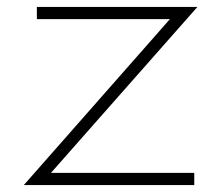

<svg xmlns="http://www.w3.org/2000/svg" viewBox="-20 -532 642 552"><path d="M48.5 0 468.5 -477H86V-512H547.5L126.5 -35H538.5V0Z"/></svg>

Font: Spartan Thin ExtraLight
Style: Regular
Weight: 250
Version: Version 1.004